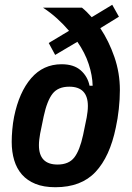

<svg xmlns="http://www.w3.org/2000/svg" viewBox="-20 -772 553 804"><path d="M400 -654Q436 -600 459 -533.5Q482 -467 482 -395Q482 -357 477.5 -315.5Q473 -274 465 -238Q440 -116 380 -52Q320 12 212 12Q163 12 128.5 -2Q94 -16 72 -41Q50 -66 39.5 -101Q29 -136 29 -178Q29 -201 31.5 -229.5Q34 -258 39 -283Q60 -386 110.5 -444.5Q161 -503 238 -503Q289 -503 318 -477.5Q347 -452 355 -413H368Q367 -456 351.5 -503.5Q336 -551 304 -597L211 -542L184 -592L269 -643Q246 -670 219 -694.5Q192 -719 160 -740H323Q343 -724 364 -700L450 -752L478 -702ZM221 -83Q268 -83 291 -112.5Q314 -142 328 -207L343 -280Q345 -292 346.5 -304Q348 -316 348 -328Q348 -409 270 -409Q223 -409 200 -379.5Q177 -350 163 -285L148 -212Q146 -200 144.5 -188Q143 -176 143 -164Q143 -83 221 -83Z"/></svg>

Font: IBM Plex Sans Condensed SemiBold
Style: Italic
Weight: 600
Width: 3
Italic angle: -11°
Designer: Mike Abbink, Paul van der Laan, Pieter van Rosmalen
Foundry: Bold Monday
Version: Version 1.3